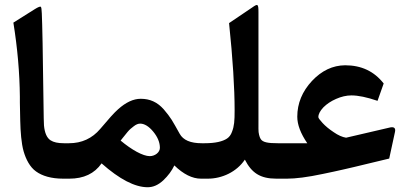

<svg xmlns="http://www.w3.org/2000/svg" viewBox="-20 -724 1661 778"><path d="M156.2 -311.5C153.8 -508.3 151.4 -627.4 149.4 -669.9C148.9 -686 147.5 -695.3 145 -696.8C142.6 -698.2 134.3 -695.3 121.1 -687L34.2 -632.3C50.8 -529.3 59.6 -429.2 60.5 -332V-308.6C61 -280.8 61.5 -255.9 62 -234.4C63 -190.9 66.4 -143.1 75.7 -110.8C85 -78.6 101.1 -46.9 126 -29.3C150.9 -11.2 187.5 0 236.3 0H252C260.3 0 264.2 -20 264.2 -60.5V-96.2C264.2 -127.9 260.3 -143.6 252 -143.6H238.8C214.8 -143.6 197.3 -147.5 185.1 -155.3C169.9 -165 161.1 -185.1 158.2 -215.8C157.7 -222.7 156.7 -254.4 156.2 -311.5Z M468.8 -154.3C469.2 -154.8 471.7 -157.7 476.1 -163.6C484.9 -174.8 486.8 -177.2 496.6 -189C505.9 -200.2 512.2 -204.6 522 -212.4C531.2 -219.7 540 -223.1 547.9 -223.1C564.9 -223.1 583 -212.4 601.1 -190.4C619.1 -168.5 627.9 -146.5 627.9 -125C627.9 -106.9 608.4 -91.3 586.9 -91.3C559.1 -91.3 513.2 -117.2 468.8 -154.3ZM247.1 -143.6C229 -143.6 220.2 -124.5 220.2 -86.4V-70.3C220.2 -23.4 229 0 247.1 0H260.7C319.3 0 362.8 -20.5 391.6 -62C464.4 2.4 526.4 34.7 578.6 34.7C600.6 34.7 621.6 25.4 641.6 6.8C661.6 -12.2 676.3 -32.2 686.5 -53.7C723.1 -18.1 759.3 0 794.4 0H806.2C814.5 0 818.4 -20 818.4 -60.5V-86.4C818.4 -124.5 814.5 -143.6 806.2 -143.6H797.4C752 -143.6 722.2 -156.2 708 -182.1C694.8 -206.1 684.1 -224.6 675.8 -238.3C667.5 -251.5 656.7 -265.6 643.6 -280.8C617.2 -310.5 587.4 -323.7 550.3 -323.7C520.5 -323.7 490.2 -309.6 458.5 -281.2C443.4 -268.1 419.4 -241.2 386.2 -201.7C353.5 -163.1 311 -143.6 259.8 -143.6Z M801.3 -143.6C783.2 -143.6 774.4 -124.5 774.4 -86.4V-70.3C774.4 -23.4 783.2 0 801.3 0H821.8C880.4 0 939 -27.8 972.2 -77.1C999.5 -23.9 1033.7 0 1100.1 0H1124C1132.3 0 1136.2 -20 1136.2 -60.5V-96.2C1136.2 -127.9 1132.3 -143.6 1124 -143.6H1105.5C1066.9 -143.6 1044.4 -147 1036.1 -161.1C1033.7 -165.5 1031.2 -170.9 1029.8 -177.7C1025.9 -191.4 1027.8 -209.5 1027.3 -234.9V-269.5V-674.8C1027.3 -709.5 1024.4 -709.5 1001.5 -693.4L908.2 -630.4C923.3 -485.4 930.7 -367.7 930.7 -276.9C930.7 -233.9 929.2 -212.9 919.9 -189.5C915.5 -177.2 908.7 -168.5 899.9 -162.6C882.3 -150.9 853.5 -143.6 809.1 -143.6Z M1184.6 -251C1184.6 -218.8 1198.2 -183.1 1225.1 -143.6H1119.1C1101.1 -143.6 1092.3 -124.5 1092.3 -86.4V-70.3C1092.3 -23.4 1101.1 0 1119.1 0H1142.6C1178.2 0 1225.6 -5.9 1289.6 -19.5C1321.3 -25.9 1349.1 -32.2 1373 -37.6C1396.5 -43 1428.7 -50.3 1469.7 -60.5C1510.3 -70.3 1539.6 -77.1 1557.1 -81.5L1580.6 -189.9C1584 -206.1 1575.7 -211.9 1556.2 -206.5L1382.3 -166C1367.2 -168.5 1350.1 -175.8 1332 -188.5C1313.5 -200.7 1298.3 -213.4 1287.1 -225.6C1275.9 -237.8 1270 -245.6 1270 -249.5C1270 -261.7 1276.9 -274.4 1290 -288.6C1303.2 -302.2 1320.8 -314 1341.8 -323.2C1362.8 -332.5 1383.8 -337.4 1403.8 -337.4C1431.6 -337.4 1466.8 -330.1 1509.8 -315.4L1534.7 -385.7C1496.1 -435.1 1444.3 -459.5 1378.4 -459.5C1328.1 -459 1283.7 -438 1244.1 -396C1204.6 -353.5 1184.6 -305.2 1184.6 -251Z"/></svg>

Font: Sahel SemiBold
Style: Bold
Weight: 600
Foundry: Saber Rastikerdar (saber.rastikerdar@gmail.com)
Version: Version 3.4.0